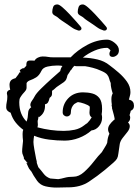

<svg xmlns="http://www.w3.org/2000/svg" viewBox="-20 -830 632 867"><path d="M281 16Q271 16 259.5 16.5Q248 17 235 17Q210 17 186 11.5Q162 6 148 -13Q129 -40 122 -55L117 -61Q110 -69 107 -77Q104 -85 99 -95Q101 -95 104.5 -93Q108 -91 106 -92L88 -113Q89 -118 84.5 -127.5Q80 -137 80 -145Q80 -157 81.5 -169Q83 -181 84 -194Q83 -202 82.5 -209.5Q82 -217 82 -225Q82 -237 85 -244Q66 -258 51 -276.5Q36 -295 28 -321Q20 -324 14 -330Q8 -336 8 -346Q8 -358 10.5 -369Q13 -380 13 -391Q13 -394 13 -397Q13 -400 12 -403Q12 -405 11.5 -406Q11 -407 11 -408Q11 -421 26 -425Q23 -437 23 -447Q23 -458 28.5 -465.5Q34 -473 50 -477L63 -494Q64 -497 68 -503H73L69 -513Q74 -516 77.5 -519Q81 -522 86 -522H89Q91 -526 94.5 -528.5Q98 -531 99 -534V-539Q99 -556 112.5 -556.5Q126 -557 136 -556Q141 -565 151.5 -570Q162 -575 172 -575Q188 -575 197 -573Q206 -571 225 -571H299Q329 -603 373.5 -627Q418 -651 464 -651Q480 -651 498.5 -636Q517 -621 517 -603Q517 -588 507.5 -580.5Q498 -573 489 -573Q474 -573 474 -587Q474 -592 477 -598L479 -603Q477 -605 472 -609.5Q467 -614 464 -614Q436 -614 407 -601.5Q378 -589 354 -570Q388 -569 420 -561.5Q452 -554 475 -535Q494 -521 516 -502Q538 -483 553.5 -461Q569 -439 569 -414Q569 -405 566.5 -397Q564 -389 562 -380L566 -379Q585 -374 585 -352Q585 -336 571 -330L570 -329V-328Q570 -326 569 -323Q568 -320 567 -317L565 -310Q568 -306 568 -298Q568 -294 566.5 -289Q565 -284 560 -279L558 -277L559 -276Q566 -269 566 -260Q566 -248 556 -235Q546 -222 535 -208.5Q524 -195 521 -181Q516 -151 514.5 -136.5Q513 -122 508.5 -114Q504 -106 492 -95.5Q480 -85 454 -63Q420 -35 381.5 -9.5Q343 16 288 16ZM100 -281Q102 -286 103 -290.5Q104 -295 105 -300Q106 -313 107.5 -325Q109 -337 121 -346Q117 -350 117 -356Q117 -365 124.5 -375.5Q132 -386 136 -394Q143 -408 165.5 -430Q188 -452 213 -474.5Q238 -497 252 -509Q255 -524 262 -532Q258 -533 254 -533.5Q250 -534 245 -534H235Q216 -534 195 -529.5Q174 -525 167 -510Q157 -489 143 -480.5Q129 -472 117 -468Q105 -464 100 -455Q100 -440 100 -434Q100 -428 97 -423Q94 -418 82 -405Q75 -396 71 -389Q67 -382 67 -369Q67 -340 75.5 -318.5Q84 -297 100 -281ZM243 -21Q257 -23 273 -27.5Q289 -32 312 -32Q336 -32 359.5 -53Q383 -74 403.5 -100.5Q424 -127 440 -143L443 -148Q448 -157 454 -166Q460 -175 464 -185Q465 -198 467.5 -208Q470 -218 474 -226Q468 -237 468 -246Q468 -257 475 -267Q482 -277 492 -286L498 -291Q497 -300 493.5 -313Q490 -326 487 -337Q486 -338 486 -340V-344Q486 -347 485 -350Q484 -353 484 -354Q484 -356 484.5 -356.5Q485 -357 485 -358Q484 -364 483.5 -370Q483 -376 483 -382Q483 -398 489 -408Q485 -420 482.5 -432Q480 -444 480 -452V-455Q475 -466 473 -475Q471 -484 464 -493Q457 -502 435 -511Q418 -519 398.5 -524Q379 -529 365 -531H326Q319 -531 317 -533Q315 -532 312 -529Q305 -521 303 -516L300 -514Q296 -508 292.5 -502Q289 -496 285 -491Q282 -478 279 -471.5Q276 -465 268 -459Q260 -453 240 -440Q234 -436 229 -431Q224 -426 218 -422L215 -420V-408Q215 -403 213.5 -398.5Q212 -394 204 -388L203 -384Q201 -375 197 -368Q193 -361 183 -359Q186 -320 156 -301Q154 -303 154 -304L152 -291Q150 -287 150 -281Q150 -278 150.5 -274.5Q151 -271 151 -267Q151 -264 150.5 -261Q150 -258 149 -255Q210 -239 267 -239H268Q293 -239 317 -244Q341 -249 360 -264Q363 -266 366.5 -269Q370 -272 374 -274Q380 -280 385 -286.5Q390 -293 394 -300Q388 -304 386 -309.5Q384 -315 384 -322Q384 -329 385 -336Q386 -343 385 -349Q378 -356 360.5 -362Q343 -368 332 -369Q331 -369 327 -367L320 -363Q319 -362 315 -360Q300 -345 300 -323Q300 -314 294.5 -309Q289 -304 282 -304Q275 -304 269 -309Q263 -314 263 -323Q263 -360 288.5 -386.5Q314 -413 355 -413Q377 -413 396.5 -408Q416 -403 428.5 -387.5Q441 -372 441 -338Q441 -332 440.5 -325.5Q440 -319 439 -314Q440 -310 440.5 -306Q441 -302 441 -298Q441 -277 427 -260Q413 -243 393 -241Q368 -219 336 -207Q304 -195 272 -195Q238 -195 202 -199.5Q166 -204 134 -217Q133 -210 132 -203Q131 -196 131 -189Q131 -179 135 -156Q139 -133 143 -113L145 -105Q147 -98 146 -95L147 -92Q149 -85 153 -75Q167 -59 177.5 -45Q188 -31 207 -24ZM449 -692Q432 -697 419.5 -706Q407 -715 395 -723Q385 -730 374 -737Q363 -744 355 -752Q348 -756 339.5 -761.5Q331 -767 331 -776Q331 -787 335 -798.5Q339 -810 354 -810Q362 -810 377 -797Q392 -784 409 -766Q426 -748 439.5 -732.5Q453 -717 458 -711Q463 -706 463 -701Q463 -697 459 -694Q455 -691 449 -692ZM334 -692Q317 -697 304.5 -706Q292 -715 280 -723Q270 -730 259 -737Q248 -744 240 -752Q233 -756 224.5 -761.5Q216 -767 216 -776Q216 -787 220 -798.5Q224 -810 239 -810Q247 -810 262 -797Q277 -784 294 -766Q311 -748 324.5 -732.5Q338 -717 343 -711Q348 -706 348 -701Q348 -697 344 -694Q340 -691 334 -692Z"/></svg>

Font: RU Serius
Style: Regular
Weight: 400
Designer: Robert E. Leuschke
Foundry: Robert E. Leuschke
Version: Version 1.011; ttfautohint (v1.8.3)